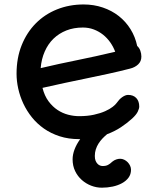

<svg xmlns="http://www.w3.org/2000/svg" viewBox="-20 -622 725 878"><path d="M174.3 -220.2Q183.6 -183.6 201.9 -158.9Q220.2 -134.3 243.2 -119.1Q266.1 -104 291.7 -97.4Q317.4 -90.8 341.8 -90.8Q379.9 -90.8 409.7 -97.4Q439.5 -104 460.7 -113.5Q481.9 -123 495.1 -133.3Q508.3 -143.6 513.7 -151.4Q518.6 -158.7 524.7 -165.3Q530.8 -171.9 537.8 -177Q544.9 -182.1 552 -185.1Q559.1 -188 565.4 -188Q589.8 -188 603.3 -173.6Q616.7 -159.2 616.7 -134.8Q616.7 -125.5 609.9 -111.3Q603 -97.2 584.5 -80.1Q561.5 -59.1 533.2 -40.3Q504.9 -21.5 469.7 -8.3Q459 0.5 448.7 11.2Q438.5 22 430.7 34.2Q422.9 46.4 418.2 60.8Q413.6 75.2 413.6 91.3Q413.6 104.5 417.2 113.3Q420.9 122.1 426.3 127.4Q431.6 132.8 437.7 135Q443.8 137.2 448.7 137.2Q457 137.2 462.9 136Q468.8 134.8 473.6 132.3Q478.5 129.9 483.2 126.2Q487.8 122.6 493.7 117.2Q502 110.4 511.5 107.2Q521 104 529.3 104Q539.1 104 548.1 108.4Q557.1 112.8 564 119.9Q570.8 127 575 136Q579.1 145 579.1 154.3Q579.1 174.8 567.9 190.2Q556.6 205.6 537.8 215.8Q519 226.1 495.1 231.2Q471.2 236.3 445.8 236.3Q420.9 236.3 397 227.1Q373 217.8 354 200.9Q335 184.1 323.5 160.2Q312 136.2 312 106.4Q312 85 320.8 61.5Q329.6 38.1 346.7 14.2H341.3Q293 14.2 252.9 1.2Q212.9 -11.7 181.2 -33.9Q149.4 -56.2 126 -85.4Q102.5 -114.7 86.9 -147.9Q71.3 -181.2 63.5 -216.3Q55.7 -251.5 55.7 -284.7Q55.7 -356.9 79.1 -415.3Q102.5 -473.6 143.6 -515.1Q184.6 -556.6 240.7 -579.1Q296.9 -601.6 362.3 -601.6Q409.2 -601.6 450.2 -587.6Q491.2 -573.7 523.2 -548.6Q555.2 -523.4 576.9 -488.5Q598.6 -453.6 607.4 -411.6Q617.2 -403.3 621.8 -389.9Q626.5 -376.5 626.5 -363.3Q626.5 -341.3 611.6 -327.4Q596.7 -313.5 574.2 -308.1Q524.9 -295.4 475.6 -284.7Q426.3 -273.9 376.5 -263.7Q326.7 -253.4 276.1 -242.7Q225.6 -231.9 174.3 -220.2ZM166 -310.5Q249 -330.1 334 -347.2Q418.9 -364.3 506.8 -385.3Q498.5 -407.7 484.4 -428Q470.2 -448.2 451.2 -463.4Q432.1 -478.5 408.9 -487.3Q385.7 -496.1 358.9 -496.1Q317.4 -496.1 283.4 -482.7Q249.5 -469.2 224.6 -445.1Q199.7 -420.9 184.6 -386.5Q169.4 -352.1 166 -310.5Z"/></svg>

Font: Autour One
Style: Regular
Weight: 400
Version: Version 1.007; ttfautohint (v0.92) -l 24 -r 24 -G 200 -x 7 -